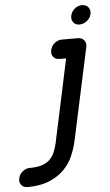

<svg xmlns="http://www.w3.org/2000/svg" viewBox="-176 -754 545 955"><g transform="rotate(-5 96.5 -276.0)"><path d="M175 -46Q166 -6 150 30.5Q134 67 104 97Q72 128 28 145.5Q-16 163 -78 163Q-98 163 -109 149Q-120 135 -115 116Q-111 96 -94.5 82.5Q-78 69 -58 69Q-19 69 4.5 60.5Q28 52 42 38Q57 23 66.5 1Q76 -21 81 -46L169 -458H136Q116 -458 105 -472Q94 -486 99 -506Q103 -526 119.5 -539.5Q136 -553 156 -553H236Q256 -553 267 -539.5Q278 -526 274 -506ZM250 -620Q230 -620 219.5 -634Q209 -648 213 -667Q217 -687 233.5 -701Q250 -715 270 -715Q291 -715 302 -701Q313 -687 309 -667Q305 -648 288 -634Q271 -620 250 -620Z"/></g></svg>

Font: VDS
Style: Italic
Weight: 400
Designer: artmaker
Foundry: artmaker
Version: Version 1.000 2009 initial release